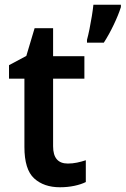

<svg xmlns="http://www.w3.org/2000/svg" viewBox="-20 -780 530 810"><path d="M266 -90Q286 -90 305 -94Q324 -98 342 -104V-12Q322 -2 293.5 4Q265 10 233 10Q165 10 124 -27.5Q83 -65 83 -160V-448H18V-505L91 -544L126 -661H204V-543H336V-448H204V-163Q204 -90 266 -90ZM490 -750Q480 -718 460 -676Q440 -634 418 -600H347V-612Q352 -630 357.5 -657Q363 -684 367.5 -712Q372 -740 374 -760H490Z"/></svg>

Font: Noto Sans Arabic UI SmCn SmBd
Style: Regular
Weight: 600
Width: 4
Designer: Monotype Design Team, Nadine Chahine and Nizar Qandah
Foundry: Monotype Imaging Inc.
Version: Version 2.010; ttfautohint (v1.8.4.7-5d5b)